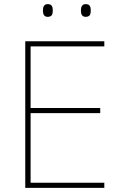

<svg xmlns="http://www.w3.org/2000/svg" viewBox="-20 -915 590 935"><path d="M189 -864C189 -847 194 -833 212 -833C234 -833 237 -847 237 -864C237 -880 234 -895 212 -895C194 -895 189 -880 189 -864ZM374 -864C374 -847 379 -833 397 -833C419 -833 422 -847 422 -864C422 -880 419 -895 397 -895C379 -895 374 -880 374 -864ZM488 0V-25H129V-364H468V-389H129V-689H488V-714H103V0Z"/></svg>

Font: Noto Sans Gujarati UI Thin
Style: Regular
Weight: 100
Designer: Jelle Bosma - Monotype Design Team, Universal Thirst
Foundry: Monotype Imaging Inc.
Version: Version 2.106